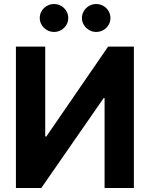

<svg xmlns="http://www.w3.org/2000/svg" viewBox="-20 -940 749 960"><path d="M206.1 -707V-257.8H211.9L520.5 -707H649.4V0H502.9V-449.2H498L186.5 0H59.6V-707ZM178.7 -849.6Q178.7 -868.7 188.2 -884.8Q197.8 -900.9 214.4 -910.4Q231 -919.9 250 -919.9Q269.5 -919.9 285.9 -910.4Q302.2 -900.9 311.8 -884.8Q321.3 -868.7 321.3 -849.6Q321.3 -831.1 311.8 -815.2Q302.2 -799.3 285.9 -789.8Q269.5 -780.3 250 -780.3Q231 -780.3 214.6 -789.8Q198.2 -799.3 188.5 -815.4Q178.7 -831.5 178.7 -849.6ZM389.6 -849.6Q389.6 -868.7 399.2 -884.8Q408.7 -900.9 425.3 -910.4Q441.9 -919.9 460.9 -919.9Q480.5 -919.9 496.8 -910.4Q513.2 -900.9 522.7 -884.8Q532.2 -868.7 532.2 -849.6Q532.2 -831.1 522.7 -815.2Q513.2 -799.3 496.8 -789.8Q480.5 -780.3 460.9 -780.3Q441.9 -780.3 425.5 -789.8Q409.2 -799.3 399.4 -815.4Q389.6 -831.5 389.6 -849.6Z"/></svg>

Font: Pretendard JP
Style: Bold
Weight: 700
Designer: Base glyphs from Inter by Rasmus Andersson; Hangeul glyphs from Noto Sans CJK(Source Han Sans) by Jang Soo-young and Kan
Foundry: Kil Hyung-jin
Version: Version 1.309